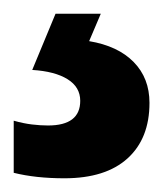

<svg xmlns="http://www.w3.org/2000/svg" viewBox="-38 -20 238 280"><path d="M180 130Q180 182 148 211Q116 240 56 240Q14 240 -18 232V156Q-4 160 8.5 161.5Q21 163 32 163Q79 163 79 127Q79 107 60.5 95.5Q42 84 9 82L43 0H109L92 40Q134 47 157 70.5Q180 94 180 130Z"/></svg>

Font: Noto Sans Myanmar ExtraCondensed
Style: Bold
Weight: 700
Width: 2
Designer: Monotype Design Team
Foundry: Monotype Imaging Inc.
Version: Version 2.107; ttfautohint (v1.8.4.7-5d5b)